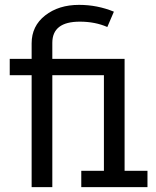

<svg xmlns="http://www.w3.org/2000/svg" viewBox="-20 -769 640 789"><path d="M586 0H314V-67H407V-460H195V0H110V-460H20V-527H110V-591Q110 -662 165.5 -705.5Q221 -749 305 -749Q380 -749 448 -721L421 -658Q371 -680 308 -680Q195 -680 195 -593V-527H492V-67H586Z"/></svg>

Font: Fira Mono
Style: Regular
Weight: 400
Designer: Carrois Corporate & Edenspiekermann AG
Foundry: Carrois Corporate GbR & Edenspiekermann AG
Version: Version 3.206;PS 003.206;hotconv 1.0.70;makeotf.lib2.5.58329